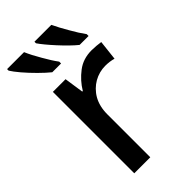

<svg xmlns="http://www.w3.org/2000/svg" viewBox="-237 -832 899 899"><g transform="rotate(-45 212.5 -383.0)"><path d="M188 -766.1V-755.9C209.5 -723.1 283.2 -640.6 327.1 -606H386.2V-618.2C372.1 -637.2 356.9 -661.1 340.8 -689.5C324.2 -717.8 310.5 -743.2 299.8 -766.1ZM6.8 -766.1V-755.9C13.7 -744.6 25.4 -729 41.5 -710C57.6 -690.9 75.7 -671.9 94.7 -652.8C113.8 -633.8 130.9 -618.2 146 -606H204.1V-618.2C189.9 -637.2 174.8 -661.1 158.7 -689.5C142.1 -717.8 128.9 -743.2 119.1 -766.1ZM349.1 -548.8C311.5 -548.8 279.3 -538.6 252 -517.6C224.6 -496.6 202.1 -471.7 185.1 -442.9H181.2L167 -539.1H83V0H189V-284.2C189 -319.3 196.3 -349.6 210.4 -374.5C239.3 -424.8 290 -452.1 342.8 -452.1C361.8 -452.1 379.9 -449.7 397 -444.8L408.2 -543.9C392.1 -546.4 367.2 -548.8 349.1 -548.8Z"/></g></svg>

Font: Noto Reveo Sans
Style: Regular
Weight: 500
Designer: Monotype Design Team
Foundry: Monotype Imaging Inc.
Version: Version 2.007